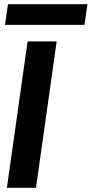

<svg xmlns="http://www.w3.org/2000/svg" viewBox="-20 -898 438 918"><path d="M13 0 112 -700H251L152 0ZM4 -779 18 -878H398L384 -779Z"/></svg>

Font: Host Grotesk ExtraBold
Style: Italic
Weight: 800
Italic angle: -8°
Designer: Doğukan Karapınar
Foundry: Element Type
Version: Version 1.003; ttfautohint (v1.8.4.7-5d5b)